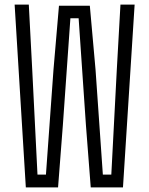

<svg xmlns="http://www.w3.org/2000/svg" viewBox="-20 -820 653 840"><path d="M93 0 44 -800H106L121 -515L144 -56H181L214 -515L238 -795H373L398 -515L430 -56H467L491 -515L507 -800H569L518 0H377L356 -272L324 -740H288L255 -272L234 0Z"/></svg>

Font: Big Shoulders Text Light
Style: Regular
Weight: 300
Designer: Patric King
Foundry: XO Type Co
Version: Version 1.000; ttfautohint (v1.8.2)